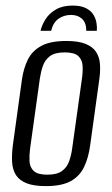

<svg xmlns="http://www.w3.org/2000/svg" viewBox="-20 -647 393 675"><path d="M141.3 7.3Q99.2 7.3 73.9 -2.6Q48.6 -12.5 36.4 -31.1Q24.3 -49.7 22.6 -76.6Q20.9 -103.6 25.4 -138L57.4 -369.4Q63.2 -407.7 78.1 -437.9Q93 -468 125 -485.5Q156.9 -503 213.3 -503Q255.3 -503 280.6 -492.8Q305.9 -482.6 317.8 -464.5Q329.6 -446.3 331.4 -422.2Q333.2 -398 329.3 -369.4L297.3 -138.2Q291.3 -92.4 275.5 -59.8Q259.7 -27.1 228.1 -9.9Q196.5 7.3 141.3 7.3ZM146.5 -32.9Q180.7 -32.9 198.2 -46Q215.8 -59.2 223.2 -80.5Q230.6 -101.7 233.7 -124.8L268.2 -371.6Q271.6 -395 270.4 -415.7Q269.3 -436.5 255.5 -449.7Q241.7 -462.8 207.5 -462.8Q173.3 -462.8 155.7 -449.7Q138.2 -436.5 130.9 -415.7Q123.7 -395 120.2 -371.6L85.8 -124.8Q82.7 -101.7 83.7 -80.5Q84.7 -59.2 98.5 -46Q112.3 -32.9 146.5 -32.9ZM235.5 -627.4Q264.1 -627.4 281.8 -618.5Q299.4 -609.7 308 -595.9Q316.6 -582.1 319.1 -566.8Q321.7 -551.5 320.4 -538.6H283.3Q283.4 -566.6 268.6 -580.6Q253.7 -594.5 229.9 -594.5Q204.6 -594.5 185.7 -581.1Q166.7 -567.6 159.8 -538.6H122.4Q127.4 -559.3 140.2 -579.6Q153 -599.8 176.4 -613.6Q199.7 -627.4 235.5 -627.4Z"/></svg>

Font: Alumni Sans SC Thin
Style: Italic
Weight: 100
Italic angle: -8°
Designer: Robert E. Leuschke
Foundry: Robert E. Leuschke
Version: Version 1.016